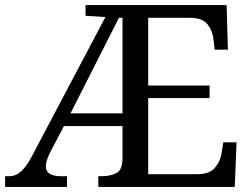

<svg xmlns="http://www.w3.org/2000/svg" viewBox="-20 -734 991 754"><path d="M0 0V-42H16Q42 -42 63 -61Q84 -80 105 -120L394 -667L316 -672V-714H870L875 -539H823L818 -582Q814 -615 794.5 -639Q775 -663 730 -664H562V-398H803V-349H562V-50H755Q802 -50 823.5 -74.5Q845 -99 850 -132L857 -175H909L902 0H366V-42H379Q412 -42 436 -53.5Q460 -65 461 -109V-239H231L176 -134Q168 -118 164 -104Q160 -90 160 -81Q160 -42 220 -42H243V0ZM257 -289H461V-664H447Z"/></svg>

Font: Noto Serif Vithkuqi
Style: Regular
Weight: 400
Version: Version 1.005